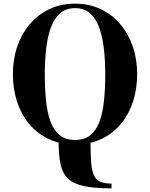

<svg xmlns="http://www.w3.org/2000/svg" viewBox="-20 -780 820 1050"><path d="M590 250Q497 250 439.8 237.8Q382.5 225.5 352.2 196.8Q322 168 311.2 118.8Q300.5 69.5 300.5 -4.5Q344.5 2 388 2Q431.5 2 475 -4.5Q475 63.5 478.5 108Q482 152.5 493.2 177.8Q504.5 203 527.8 213.5Q551 224 590 224ZM390.5 10Q310.5 10 247.5 -19.2Q184.5 -48.5 140.5 -101Q96.5 -153.5 73.5 -223.5Q50.5 -293.5 50.5 -375Q50.5 -457 74.8 -527Q99 -597 144 -649.2Q189 -701.5 251.5 -730.8Q314 -760 390.5 -760Q466.5 -760 529 -730.8Q591.5 -701.5 636.5 -649.2Q681.5 -597 705.8 -527Q730 -457 730 -375Q730 -293.5 707 -223.5Q684 -153.5 640 -101Q596 -48.5 533 -19.2Q470 10 390.5 10ZM390.5 -14.5Q442.5 -14.5 475 -41.5Q507.5 -68.5 525 -117.2Q542.5 -166 549 -231.8Q555.5 -297.5 555.5 -375Q555.5 -452.5 547.5 -518.2Q539.5 -584 521.2 -632.8Q503 -681.5 471 -708.5Q439 -735.5 390.5 -735.5Q342 -735.5 310 -708.5Q278 -681.5 259.5 -632.8Q241 -584 233 -518.2Q225 -452.5 225 -375Q225 -297.5 231.5 -231.8Q238 -166 255.5 -117.2Q273 -68.5 305.8 -41.5Q338.5 -14.5 390.5 -14.5Z"/></svg>

Font: Bodoni Moda SC 9pt
Style: Bold
Weight: 700
Designer: Owen Earl
Foundry: indestructible type
Version: Version 2.005